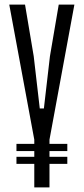

<svg xmlns="http://www.w3.org/2000/svg" viewBox="-20 -820 366 840"><path d="M130 0V-103H52V-134H130V-159H52V-190.5H130V-208V-209L20.5 -800H89.5L127.5 -574L154 -345.5H172L198.5 -574L237 -800H305.5L196.5 -209V-208V-190.5H274.5V-159H196.5V-134H274.5V-103H196.5V0Z"/></svg>

Font: Big Shoulders Display Thin
Style: Regular
Weight: 400
Version: Version 2.002